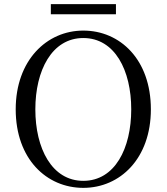

<svg xmlns="http://www.w3.org/2000/svg" viewBox="-20 -893 807 929"><path d="M226 -824H541V-873H226ZM383 16C561 16 710 -126 710 -364C710 -605 561 -745 383 -745C206 -745 56 -601 56 -364C56 -123 206 16 383 16ZM383 -18C231 -18 151 -175 151 -364C151 -552 231 -709 383 -709C536 -709 615 -552 615 -364C615 -175 536 -18 383 -18Z"/></svg>

Font: Noto Serif CJK KR
Style: Regular
Weight: 400
Designer: Ryoko NISHIZUKA 西塚涼子 (kana & ideographs); Frank Grießhammer (Latin, Greek & Cyrillic); Wenlong ZHANG 张文龙 (bopomofo); San
Foundry: Adobe
Version: Version 2.001;hotconv 1.1.0;makeotfexe 2.6.0